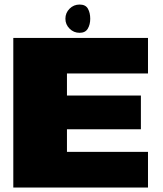

<svg xmlns="http://www.w3.org/2000/svg" viewBox="-20 -846 736 866"><path d="M40 0H647.5V-161H282V-263H615.5V-415H282V-514.5H647.5V-675H40ZM339 -698Q365 -698 376 -716.8Q387 -735.5 387 -761.5Q387 -788 376.5 -806.8Q366 -825.5 339 -825.5Q312.5 -825.5 293.8 -806.8Q275 -788 275 -761.5Q275 -735.5 293.8 -716.8Q312.5 -698 339 -698Z"/></svg>

Font: Anybody SemiExpanded Black
Style: Regular
Weight: 900
Width: 6
Version: Version 1.113;gftools[0.9.25]